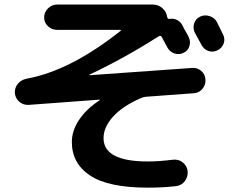

<svg xmlns="http://www.w3.org/2000/svg" viewBox="-20 -780 1040 852"><path d="M891.6 -426.8Q893.6 -403.3 877.9 -385.3Q862.3 -367.2 838.9 -366.2L627 -350.6Q616.2 -349.6 605.5 -344.7Q524.4 -309.6 481.9 -262.7Q439.5 -215.8 439.5 -167Q439.5 -63.5 635.7 -63.5Q685.5 -63.5 747.1 -71.3Q771.5 -74.2 790 -60.1Q808.6 -45.9 812.5 -22.5Q815.4 2.9 800.8 22.9Q786.1 43 761.7 45.9Q705.1 52.7 635.7 52.7Q460.9 52.7 379.9 -1Q298.8 -54.7 298.8 -150.4Q298.8 -199.2 330.6 -247.6Q362.3 -295.9 421.9 -335Q422.9 -335 422.9 -336.9Q422.9 -337.9 421.9 -337.9L106.4 -314.5Q83 -313.5 65.4 -328.6Q47.9 -343.8 45.9 -367.2Q44.9 -391.6 59.6 -408.7Q74.2 -425.8 97.7 -430.7Q292 -465.8 515.6 -643.6Q516.6 -643.6 516.6 -646.5Q516.6 -647.5 514.6 -647.5H233.4Q210 -647.5 192.9 -663.6Q175.8 -679.7 175.8 -702.6Q175.8 -725.6 192.9 -742.7Q210 -759.8 233.4 -759.8H658.2Q682.6 -759.8 700.7 -743.7Q718.8 -727.5 721.7 -705.1Q723.6 -694.3 733.4 -696.3Q750 -699.2 765.6 -691.4Q781.2 -683.6 789.1 -668Q793 -659.2 803.2 -641.6Q813.5 -624 817.4 -615.2Q827.1 -595.7 820.3 -574.7Q813.5 -553.7 793 -544.9Q774.4 -536.1 753.9 -543Q733.4 -549.8 722.7 -569.3Q718.8 -576.2 710.4 -592.3Q702.1 -608.4 698.2 -615.2Q692.4 -625 683.6 -618.2Q682.6 -618.2 681.6 -617.2Q680.7 -616.2 679.7 -616.2Q533.2 -522.5 377.9 -449.2Q377 -449.2 377 -447.3Q377 -446.3 378.9 -446.3L832 -478.5Q855.5 -480.5 873 -465.3Q890.6 -450.2 891.6 -426.8ZM942.4 -682.6Q947.3 -672.9 956.5 -653.8Q965.8 -634.8 969.7 -627Q979.5 -607.4 972.7 -587.4Q965.8 -567.4 945.8 -557.1Q925.8 -546.9 905.3 -553.7Q884.8 -560.5 874 -581.1Q865.2 -598.6 844.7 -634.8Q835 -654.3 841.3 -675.3Q847.7 -696.3 867.7 -706.1Q887.7 -715.8 910.2 -708.5Q932.6 -701.2 942.4 -682.6Z"/></svg>

Font: Rounded-X Mgen+ 1mn bold
Style: Bold
Weight: 700
Designer: [Source Han Sans]
Ryoko NISHIZUKA  (kana & ideographs); Paul D. Hunt (Latin, Greek & Cyrillic); Wenlong ZHANG  (bopomofo
Version: Version 1.059.20150602